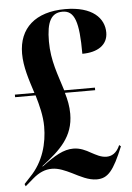

<svg xmlns="http://www.w3.org/2000/svg" viewBox="-53 -764 567 822"><g transform="rotate(-5 230.5 -353.5)"><path d="M330 14C378 14 403 -16 445 -118L438 -124C423 -89 401 -79 380 -79C356 -79 336 -91 315 -102C294 -114 270 -126 241 -126C199 -126 161 -104 104 -61L103 -63C182 -124 241 -177 241 -276C241 -308 235 -337 226 -367H356V-378H224C203 -447 177 -508 177 -592C177 -676 197 -714 246 -714C298 -714 315 -664 315 -527C380 -527 425 -555 425 -609C425 -670 376 -724 258 -724C130 -724 58 -659 58 -550C58 -493 77 -437 96 -378H12V-367H100C113 -323 125 -277 125 -231C125 -160 105 -81 46 -21L20 7L24 17L60 -14C87 -37 113 -48 142 -48C171 -48 199 -35 226 -22C260 -5 294 14 330 14Z"/></g></svg>

Font: Noto Serif Display Condensed Extra
Style: Regular
Weight: 800
Width: 3
Designer: Monotype Design Team
Foundry: Monotype Imaging Inc.
Version: Version 1.900